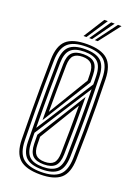

<svg xmlns="http://www.w3.org/2000/svg" viewBox="-180 -1048 808 1129"><g transform="rotate(20 223.5 -484.0)"><path d="M223.2 7.5Q133 7.5 93.2 -29Q53.5 -65.5 52 -149.5Q50.5 -243.8 50 -322.9Q49.5 -402 50 -480.4Q50.5 -558.8 52 -650.5Q53.5 -734.8 93.2 -771.1Q133 -807.5 223.2 -807.5Q311.5 -807.5 351.6 -771.4Q391.8 -735.2 394 -650.8Q396.2 -564 397 -485.2Q397.8 -406.5 397 -325.1Q396.2 -243.8 394 -149.2Q391.8 -63.2 350.9 -27.9Q310 7.5 223.2 7.5ZM223.2 -8.2Q300.2 -8.2 336.5 -40.2Q372.8 -72.2 374.5 -150Q376.5 -237.2 377.2 -315.9Q378 -394.5 377.4 -475.2Q376.8 -556 374.5 -650Q372.8 -727 336.9 -759.4Q301 -791.8 223.2 -791.8Q142.5 -791.8 107.8 -758.5Q73 -725.2 71.2 -650Q69.8 -571.2 69.1 -496.5Q68.5 -421.8 69 -338.4Q69.5 -255 71.2 -150Q72.5 -71.2 109.6 -39.8Q146.8 -8.2 223.2 -8.2ZM223.2 -24Q153.5 -24 122.8 -53.2Q92 -82.5 90.8 -150Q89.2 -243.8 88.8 -322.8Q88.2 -401.8 88.8 -480.1Q89.2 -558.5 90.8 -650Q92 -717.5 122.6 -746.8Q153.2 -776 223.2 -776Q290.8 -776 322 -747.1Q353.2 -718.2 355.2 -649.5Q358.5 -528.5 358.6 -408.8Q358.8 -289 355.2 -150.5Q353.2 -81 321.5 -52.5Q289.8 -24 223.2 -24ZM108.5 -242.2 336.8 -597Q336.8 -609.8 336.5 -622.8Q336.2 -635.8 335.8 -649Q334.2 -710.2 307.1 -735.2Q280 -760.2 223.2 -760.2Q163.8 -760.2 137.5 -734.5Q111.2 -708.8 110 -649.5Q108.5 -571.2 107.9 -504Q107.2 -436.8 107.5 -373.1Q107.8 -309.5 108.5 -242.2ZM127.8 -297.8Q127 -383 127.4 -473.9Q127.8 -564.8 129.5 -649.2Q130.5 -700.8 152.9 -722.6Q175.2 -744.5 223.2 -744.5Q270.5 -744.5 292.9 -722.8Q315.2 -701 316.5 -648.5Q316.8 -637 317 -625.4Q317.2 -613.8 317.2 -602.5ZM146.2 -356.2 297.8 -607.2Q297.5 -616.8 297.4 -629.6Q297.2 -642.5 297 -647Q296.2 -691.8 278.4 -710.1Q260.5 -728.5 223.2 -728.5Q185.2 -728.5 167.5 -710.5Q149.8 -692.5 148.8 -648.5Q147.5 -572 146.8 -500Q146 -428 146.2 -356.2ZM223.2 -39.8Q278.8 -39.8 306.5 -64.2Q334.2 -88.8 335.8 -151Q338.2 -261.5 338.8 -361.6Q339.2 -461.8 337.2 -567.2L109 -211.8Q109.2 -196.2 109.5 -181Q109.8 -165.8 110 -150.5Q111.2 -91.2 137.5 -65.5Q163.8 -39.8 223.2 -39.8ZM223.2 -55.5Q175 -55.5 152.9 -77.2Q130.8 -99 129.5 -150.5Q129.2 -161.5 129.1 -177.2Q129 -193 128.8 -206.8L319.2 -512Q320.2 -429.2 319.5 -341.5Q318.8 -253.8 316.5 -151.5Q315 -98.5 292.5 -77Q270 -55.5 223.2 -55.5ZM223.2 -71.5Q260.5 -71.5 278.4 -89.8Q296.2 -108 297 -153Q298.2 -223.5 299.4 -300.4Q300.5 -377.2 300 -451.2L148 -201.2Q148.2 -191 148.4 -178.8Q148.5 -166.5 148.8 -151.5Q149.8 -108.5 167.1 -90Q184.5 -71.5 223.2 -71.5ZM185 -845 268 -976H289.8L203.2 -845ZM256 -845 353.5 -976H375.5L274.2 -845ZM220.8 -845 310.8 -976H332.8L238.8 -845Z"/></g></svg>

Font: Big Shoulders Inline Text SemiBold
Style: Regular
Weight: 600
Designer: Patric King
Foundry: XO Type Co
Version: Version 1.000